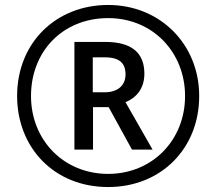

<svg xmlns="http://www.w3.org/2000/svg" viewBox="-20 -744 871 774"><path d="M416 10C628 10 783 -144 783 -357C783 -567 624 -724 416 -724C206 -724 49 -572 49 -357C49 -149 198 10 416 10ZM416 -43C237 -43 105 -179 105 -357C105 -537 233 -671 416 -671C596 -671 726 -533 726 -357C726 -177 592 -43 416 -43ZM280 -141H355V-312H418L512 -141H595L486 -332C529 -350 562 -386 562 -447C562 -532 510 -575 404 -575H280ZM402 -372H354V-513H401C459 -513 486 -492 486 -444C486 -399 454 -372 402 -372Z"/></svg>

Font: Noto Sans Sinhala UI SemiCondensed
Style: Regular
Weight: 400
Width: 4
Designer: Jelle Bosma - Monotype Design Team
Foundry: Monotype Imaging Inc.
Version: Version 2.006